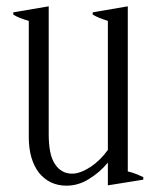

<svg xmlns="http://www.w3.org/2000/svg" viewBox="-20 -576 492 607"><path d="M433 -16C414 -25 398 -31 384 -34C384 -34 384 -556 384 -556C384 -556 273 -537 273 -537C273 -537 273 -530 273 -530C286 -522 302 -516 321 -510C321 -510 321 -102 321 -102C305 -80 287 -62 266 -48C244 -34 225 -27 208 -27C185 -27 167 -37 154 -57C140 -77 134 -109 134 -153C134 -153 134 -556 134 -556C134 -556 22 -537 22 -537C22 -537 22 -530 22 -530C34 -522 50 -516 71 -510C71 -510 71 -142 71 -142C71 -95 82 -58 103 -30C125 -3 154 11 190 11C215 11 239 4 261 -10C284 -24 304 -41 321 -62C321 -62 321 10 321 10C321 10 433 -8 433 -8C433 -8 433 -16 433 -16Z"/></svg>

Font: BUSH 25 TRIRONG
Style: Regular
Weight: 400
Designer: Katatrad Team
Foundry: CadsonDemak